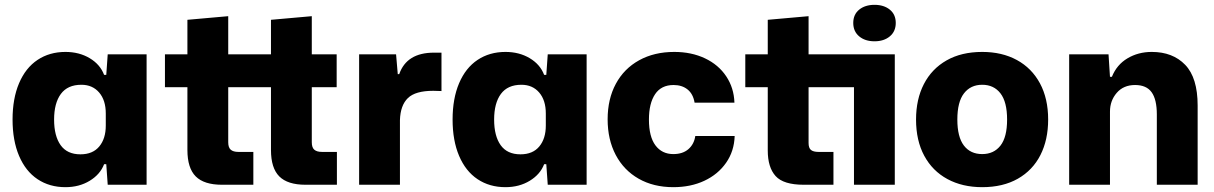

<svg xmlns="http://www.w3.org/2000/svg" viewBox="-20 -765 5028 795"><path d="M32 -270Q32 -357 59 -420.5Q86 -484 135.5 -517Q185 -550 251 -550Q308 -550 351.5 -524Q395 -498 411 -455H420L426 -540H587V0H426L420 -85H411Q395 -43 351.5 -16.5Q308 10 251 10Q185 10 135.5 -23Q86 -56 59 -119.5Q32 -183 32 -270ZM418 -245V-295Q418 -350 390.5 -382Q363 -414 317 -414Q260 -414 232 -376Q204 -338 204 -270Q204 -202 231 -164Q258 -126 313 -126Q364 -126 391 -158.5Q418 -191 418 -245Z M756 -144V-404H663V-540H756V-683L925 -698V-540H1102V-683L1271 -698V-540H1374V-404H1271V-176Q1271 -154 1281.5 -145Q1292 -136 1313 -136H1375V0H1245Q1171 0 1136.5 -34.5Q1102 -69 1102 -144V-404H925V-176Q925 -154 935.5 -145Q946 -136 967 -136H1029V0H899Q825 0 790.5 -34.5Q756 -69 756 -144Z M1467 -540H1620L1627 -458H1633Q1664 -547 1777 -547H1808V-388L1774 -389Q1700 -389 1669 -359Q1638 -329 1636 -268V0H1467Z M1854 -270Q1854 -357 1881 -420.5Q1908 -484 1957.5 -517Q2007 -550 2073 -550Q2130 -550 2173.5 -524Q2217 -498 2233 -455H2242L2248 -540H2409V0H2248L2242 -85H2233Q2217 -43 2173.5 -16.5Q2130 10 2073 10Q2007 10 1957.5 -23Q1908 -56 1881 -119.5Q1854 -183 1854 -270ZM2240 -245V-295Q2240 -350 2212.5 -382Q2185 -414 2139 -414Q2082 -414 2054 -376Q2026 -338 2026 -270Q2026 -202 2053 -164Q2080 -126 2135 -126Q2186 -126 2213 -158.5Q2240 -191 2240 -245Z M2496 -271Q2496 -355 2530 -418Q2564 -481 2626.5 -515.5Q2689 -550 2772 -550Q2843 -550 2899 -523.5Q2955 -497 2987 -449Q3019 -401 3021 -340H2856Q2850 -376 2827 -394.5Q2804 -413 2769 -413Q2718 -413 2692.5 -375Q2667 -337 2667 -270Q2667 -199 2694 -163Q2721 -127 2768 -127Q2807 -127 2830.5 -147.5Q2854 -168 2859 -202H3022Q3020 -139 2986.5 -91Q2953 -43 2896.5 -16.5Q2840 10 2768 10Q2686 10 2624.5 -25Q2563 -60 2529.5 -123.5Q2496 -187 2496 -271Z M3159 -142V-404H3066V-540H3159V-683L3328 -698V-540H3685V0H3516V-404H3328V-173Q3328 -152 3338 -144Q3348 -136 3369 -136H3431V0H3308Q3224 0 3191.5 -36Q3159 -72 3159 -142ZM3513 -670Q3513 -705 3537.5 -725Q3562 -745 3601 -745Q3640 -745 3664.5 -725Q3689 -705 3689 -670Q3689 -635 3664.5 -614.5Q3640 -594 3601 -594Q3562 -594 3537.5 -614.5Q3513 -635 3513 -670Z M3773 -270Q3773 -354 3805.5 -417Q3838 -480 3899.5 -515Q3961 -550 4047 -550Q4129 -550 4190.5 -516.5Q4252 -483 4286 -420Q4320 -357 4320 -270Q4320 -186 4288 -123Q4256 -60 4194.5 -25Q4133 10 4047 10Q3965 10 3903 -23.5Q3841 -57 3807 -120Q3773 -183 3773 -270ZM4150 -270Q4150 -343 4122.5 -378.5Q4095 -414 4047 -414Q3999 -414 3971.5 -378.5Q3944 -343 3944 -270Q3944 -198 3971 -162.5Q3998 -127 4047 -127Q4095 -127 4122.5 -162Q4150 -197 4150 -270Z M4407 -540H4570L4576 -447H4584Q4604 -497 4648.5 -523.5Q4693 -550 4749 -550Q4836 -550 4887.5 -496.5Q4939 -443 4939 -328V0H4770V-291Q4770 -353 4748.5 -383Q4727 -413 4680 -413Q4632 -413 4604 -380.5Q4576 -348 4576 -303V0H4407Z"/></svg>

Font: Mona Sans ExtraBold
Style: Regular
Weight: 800
Designer: Deni Anggara
Foundry: GitHub
Version: Version 2.000